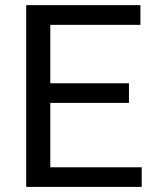

<svg xmlns="http://www.w3.org/2000/svg" viewBox="-20 -731 608 751"><path d="M534.2 -76.7V0H82.5V-710.9H529.3V-633.8H176.8V-405.3H484.4V-328.6H176.8V-76.7Z"/></svg>

Font: Vazirmatn FD
Style: Regular
Weight: 400
Designer: Saber Rastikerdar
Foundry: Saber Rastikerdar
Version: Version 33.001